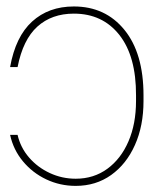

<svg xmlns="http://www.w3.org/2000/svg" viewBox="-20 -574 482 603"><path d="M11.7 -150.4H35.2Q44.4 -110.4 71.3 -79.3Q98.1 -48.3 136.5 -30.5Q174.8 -12.7 217.8 -12.7Q274.4 -12.7 317.1 -43.9Q359.9 -75.2 383.5 -130.1Q407.2 -185.1 407.2 -256.8V-274.4Q407.7 -397 355 -464.1Q302.2 -531.2 211.9 -531.2Q142.6 -531.2 97.4 -490.5Q52.2 -449.7 35.2 -363.3H11.7Q28.8 -459 80.8 -506.3Q132.8 -553.7 211.9 -553.7Q311 -553.7 370.8 -480.2Q430.7 -406.7 430.7 -274.4V-256.8Q430.7 -178.7 403.8 -118.7Q377 -58.6 329.1 -24.4Q281.2 9.8 217.8 9.8Q168.5 9.8 125.2 -10.7Q82 -31.2 52 -67.4Q22 -103.5 11.7 -150.4Z"/></svg>

Font: Inter Display Thin
Style: Regular
Weight: 100
Designer: Rasmus Andersson
Foundry: rsms
Version: Version 4.000;git-a52131595